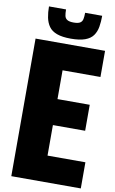

<svg xmlns="http://www.w3.org/2000/svg" viewBox="-114 -1060 722 1208"><g transform="rotate(10 246.5 -455.5)"><path d="M49 91V-788H493V-621H251V-437H457V-271H251V-76H493V91ZM267 -826Q212 -826 178 -838.5Q144 -851 127 -875Q110 -899 103.5 -931.5Q97 -964 97 -1002H206Q206 -977 209.5 -961Q213 -945 226.5 -937Q240 -929 267 -929Q295 -929 308 -937Q321 -945 324.5 -961.5Q328 -978 328 -1002H437Q437 -964 431.5 -931.5Q426 -899 409 -875Q392 -851 357.5 -838.5Q323 -826 267 -826Z"/></g></svg>

Font: Farlight84_Sys_V01
Style: Bold
Weight: 700
Designer: Monotype Design Team, Nadine Chahine and Nizar Qandah
Foundry: Monotype Imaging Inc.
Version: Version 2.004;October 31, 2024;FontCreator 14.0.0.2814 64-bi